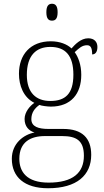

<svg xmlns="http://www.w3.org/2000/svg" viewBox="-20 -763 556 1023"><path d="M257 -653C275 -653 287 -663 287 -698C287 -732 275 -743 257 -743C239 -743 227 -732 227 -698C227 -663 239 -653 257 -653ZM236 240C390 240 466 170 466 62C466 -28 417 -76 317 -76H238C185 -76 147 -88 147 -128C147 -164 166 -187 190 -204C200 -199 235 -195 251 -195C359 -195 413 -264 413 -364C413 -418 397 -459 378 -485C401 -506 417 -522 444 -522C464 -522 471 -506 471 -473C490 -473 499 -489 499 -513C499 -538 484 -559 450 -559C410 -559 379 -525 361 -505C338 -527 299 -543 251 -543C141 -543 81 -471 81 -370C81 -307 105 -244 163 -215C141 -200 111 -167 111 -129C111 -89 134 -66 164 -57C105 -46 43 2 43 83C43 180 110 240 236 240ZM248 -225C173 -225 123 -268 123 -364C123 -468 173 -513 248 -513C328 -513 371 -468 371 -365C371 -262 327 -225 248 -225ZM239 210C121 210 83 151 83 83C83 -7 144 -38 219 -38H311C386 -38 427 -15 427 67C427 157 369 210 239 210Z"/></svg>

Font: Noto Serif Lao ExtraLight
Style: Regular
Weight: 200
Designer: Monotype Design Team
Foundry: Monotype Imaging Inc.
Version: Version 2.003